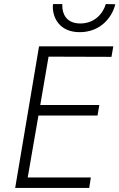

<svg xmlns="http://www.w3.org/2000/svg" viewBox="-20 -929 590 949"><path d="M242 -909C242 -905 241 -900 241 -896C241 -839 276 -770 374 -770C471 -770 532 -836 550 -908L503 -909C489 -862 448 -813 377 -813C306 -813 288 -863 288 -900C288 -903 288 -906 288 -909ZM173 -700 55 0H421L429 -52H117L170 -358H462L471 -410H179L220 -649L531 -648L540 -700Z"/></svg>

Font: Jost Light
Style: Italic
Weight: 300
Italic angle: -5°
Version: Version 3.710